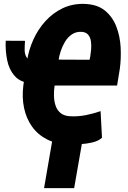

<svg xmlns="http://www.w3.org/2000/svg" viewBox="-20 -741 668 1000"><path d="M9.8 -528.8 110.4 -528.3Q108.4 -504.9 108.4 -481.7Q108.4 -458.5 118.9 -441.7Q129.4 -424.8 158.7 -422.4L147.5 -306.6Q87.4 -310.5 57.1 -344.7Q26.9 -378.9 17.1 -428.7Q7.3 -478.5 9.8 -528.8ZM340.8 10.7Q274.9 10.3 226.1 -14.4Q177.2 -39.1 147 -81.5Q116.7 -124 105.2 -179.2Q93.8 -234.4 101.6 -296.4L121.1 -425.3Q129.4 -481 153.6 -534.4Q177.7 -587.9 216.3 -630.6Q254.9 -673.3 305.9 -697.8Q356.9 -722.2 418.5 -720.7Q486.3 -718.8 526.4 -686Q566.4 -653.3 585.9 -602.5Q605.5 -551.8 608.4 -493.4Q611.3 -435.1 604 -382.3L589.8 -295.4H224.6L248 -430.7L446.3 -429.7L450.2 -446.8Q452.6 -462.4 454.6 -483.6Q456.5 -504.9 453.6 -525.6Q450.7 -546.4 439.2 -560.1Q427.7 -573.7 405.3 -575.2Q376.5 -576.7 355 -562.3Q333.5 -547.9 319.3 -524.7Q305.2 -501.5 296.4 -475.1Q287.6 -448.7 284.7 -425.3L264.6 -295.9Q260.3 -269 261 -241.5Q261.7 -213.9 269.8 -189.9Q277.8 -166 296.9 -151.1Q315.9 -136.2 349.6 -135.3Q389.6 -133.8 428.2 -141.6Q466.8 -149.4 503.9 -162.1L511.2 -23.4Q491.7 -6.3 460.7 1Q429.7 8.3 397.5 9.8Q365.2 11.2 340.8 10.7ZM415.5 -43.9 366.2 238.8H209.5L258.3 -43.9Z"/></svg>

Font: Roboto Condensed Black
Style: Italic
Weight: 900
Italic angle: -12°
Designer: Christian Robertson
Foundry: Google
Version: Version 3.008; 2023